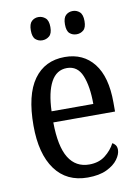

<svg xmlns="http://www.w3.org/2000/svg" viewBox="-85 -803 632 870"><g transform="rotate(-10 231.0 -367.5)"><path d="M248 10Q151 10 98.5 -62Q46 -134 46 -264Q46 -405 96.5 -475.5Q147 -546 239 -546Q324 -546 372.5 -484.5Q421 -423 421 -305V-263H137Q138 -152 170.5 -99.5Q203 -47 265 -47Q309 -47 338.5 -70Q368 -93 384 -124Q392 -120 398 -112Q404 -104 404 -90Q404 -70 387 -46.5Q370 -23 335.5 -6.5Q301 10 248 10ZM330 -314Q330 -395 309.5 -445Q289 -495 240 -495Q192 -495 166.5 -448Q141 -401 138 -314ZM311 -638Q292 -638 279 -649.5Q266 -661 266 -691Q266 -721 279 -733Q292 -745 311 -745Q329 -745 342.5 -733Q356 -721 356 -691Q356 -661 342.5 -649.5Q329 -638 311 -638ZM153 -638Q135 -638 122 -649.5Q109 -661 109 -691Q109 -721 122 -733Q135 -745 153 -745Q171 -745 185 -733Q199 -721 199 -691Q199 -661 185 -649.5Q171 -638 153 -638Z"/></g></svg>

Font: Noto Serif Hebrew Condensed
Style: Regular
Weight: 400
Width: 3
Designer: Monotype Design Team
Foundry: Monotype Imaging Inc.
Version: Version 2.004; ttfautohint (v1.8.4.7-5d5b)